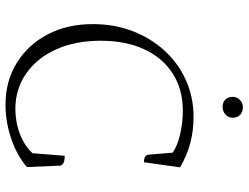

<svg xmlns="http://www.w3.org/2000/svg" viewBox="-120 -750 882 681"><g transform="rotate(90 320.5 -409.0)"><path d="M351 12Q267 12 202.5 -28Q138 -68 101.5 -137.5Q65 -207 65 -298Q65 -374 90 -439Q115 -504 159.5 -552.5Q204 -601 264 -628Q324 -655 395 -655Q493 -655 573 -607L555 -479Q529 -479 528 -496L521 -581Q496 -598 455.5 -607.5Q415 -617 372 -617Q297 -617 241 -581.5Q185 -546 154.5 -480.5Q124 -415 124 -326Q124 -236 154.5 -168Q185 -100 240 -61.5Q295 -23 366 -23Q413 -23 455.5 -39.5Q498 -56 523 -84L532 -198Q564 -198 567 -182L572 -64Q530 -28 470.5 -8Q411 12 351 12ZM359 -758Q342 -758 332.5 -768Q323 -778 323 -794Q323 -809 334 -819.5Q345 -830 359 -830Q377 -830 387 -820Q397 -810 397 -794Q397 -778 385.5 -768Q374 -758 359 -758Z"/></g></svg>

Font: Petrona ExtraLight
Style: Regular
Weight: 200
Designer: Ringo R. Seeber
Foundry: Ringo R. Seeber
Version: Version 2.001; ttfautohint (v1.8.3)